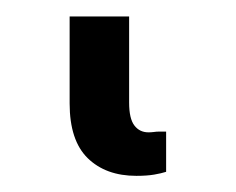

<svg xmlns="http://www.w3.org/2000/svg" viewBox="-20 21 286 233"><path d="M64.5 146.5V41H136.7V145.5Q136.7 165 143.1 173.3Q149.4 181.6 160.2 181.6Q163.1 181.6 166.5 181.2Q169.9 180.7 172.9 180.7Q177.7 180.7 181.6 180.7V229.5Q175.8 231.4 167 232.9Q158.2 234.4 145.5 234.4Q108.4 234.4 86.4 212.9Q64.5 191.4 64.5 146.5Z"/></svg>

Font: Pretendard Std Variable
Style: Regular
Weight: 400
Designer: Base glyphs from Inter by Rasmus Andersson; Hangeul glyphs from Noto Sans CJK(Source Han Sans) by Jang Soo-young and Kan
Foundry: Kil Hyung-jin
Version: Version 1.309;Glyphs 3.2 (3225)